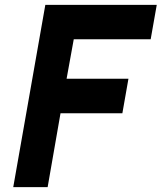

<svg xmlns="http://www.w3.org/2000/svg" viewBox="-20 -770 665 790"><path d="M283.5 -608.5 254 -446H508.5L483.5 -304H229L176 0H34.5L166.5 -750H625L600 -608.5Z"/></svg>

Font: Russisch Sans ExtraBold
Style: Italic
Weight: 800
Width: 4
Italic angle: -10°
Designer: Michael Sharanda (font) & Cristiano Sobral (main changes)
Foundry: Michael Sharanda
Version: Version 2.00;September 8, 2020;FontCreator 13.0.0.2681 64-bi